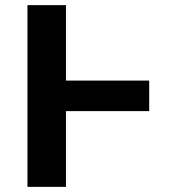

<svg xmlns="http://www.w3.org/2000/svg" viewBox="-20 -727 686 747"><path d="M560.5 -294.7H192.8V-413.5H560.5ZM236.6 0H86.8V-707H236.6Z"/></svg>

Font: Pretendard JP Variable
Style: Regular
Weight: 400
Designer: Base glyphs from Inter by Rasmus Andersson; Hangul glyphs from Noto Sans CJK(Source Han Sans) by Jang Soo-young and Kang
Foundry: Kil Hyung-jin
Version: Version 1.307;Glyphs 3.2 (3192)